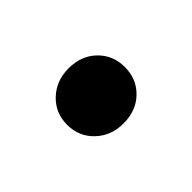

<svg xmlns="http://www.w3.org/2000/svg" viewBox="-42 -435 296 296"><g transform="rotate(45 106.0 -287.0)"><path d="M45.9 -287.1Q45.9 -314.9 63 -332.5Q80.1 -350.1 106 -350.1Q131.8 -350.1 148.9 -332.5Q166 -314.9 166 -287.1Q166 -260.3 148.9 -242.2Q131.8 -224.1 106 -224.1Q80.1 -224.1 63 -242.2Q45.9 -260.3 45.9 -287.1Z"/></g></svg>

Font: Trueno
Style: Regular
Weight: 400
Designer: Julieta Ulanovsky
Foundry: Julieta Ulanovsky
Version: Version 3.001b | FøM Fix